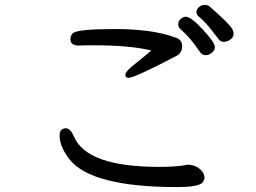

<svg xmlns="http://www.w3.org/2000/svg" viewBox="-20 -769 1040 780"><path d="M700 -9Q351 -9 262 -122Q222 -174 222 -219Q222 -247 248 -248Q266 -248 281 -213Q334 -91 627 -91Q700 -91 743 -100Q768 -100 788 -85.5Q808 -71 811 -50Q811 -35 800 -25Q780 -9 700 -9ZM503 -453Q489 -453 489 -464Q489 -477 517 -500Q584 -554 595 -564Q506 -585 366 -585Q319 -585 301 -584Q266 -584 266 -609Q267 -627 276 -634Q294 -651 447 -651Q598 -651 688 -618Q720 -610 720 -582Q720 -554 697 -542Q527 -453 503 -453ZM815 -545Q800 -545 790 -561Q755 -614 713 -651Q704 -659 704 -671Q704 -683 714 -692Q724 -701 735 -701Q756 -701 804.5 -648.5Q853 -596 853 -578Q853 -565 841 -555Q829 -545 815 -545ZM889 -599Q876 -599 868.5 -609.5Q861 -620 834.5 -653Q808 -686 786 -703Q778 -710 778 -721Q778 -731 788 -740Q798 -749 811 -749Q823 -749 829 -744.5Q835 -740 849.5 -727Q864 -714 882 -697Q900 -680 914.5 -663.5Q929 -647 929 -632Q929 -614 907 -603Q899 -599 889 -599Z"/></svg>

Font: LXGW WenKai Lite Medium
Style: Regular
Weight: 500
Designer: LXGW / Fontworks Inc.
Foundry: LXGW / Fontworks Inc.
Version: Version 1.511; March 25, 2025